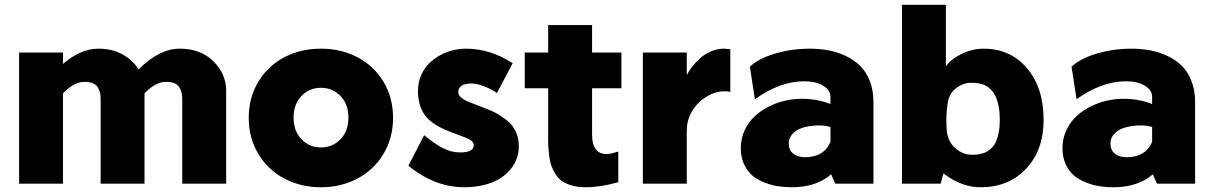

<svg xmlns="http://www.w3.org/2000/svg" viewBox="-20 -770 5090 805"><path d="M733.9 -565.9Q821.8 -565.9 875 -512.9Q928.2 -460 928.2 -389.2V0H744.1V-356Q744.1 -387.7 729.7 -407.2Q715.3 -426.8 675.8 -426.8Q632.3 -426.8 585.9 -378.9V0H401.9V-356Q401.9 -387.7 387.7 -407.2Q373.5 -426.8 334 -426.8Q290.5 -426.8 244.1 -378.9V0H60.1V-549.8H244.1V-502Q318.4 -565.9 392.1 -565.9Q449.7 -565.9 493.2 -542.2Q536.6 -518.6 561 -479Q647.9 -565.9 733.9 -565.9Z M1325.7 -565.9Q1409.7 -565.9 1478.3 -530.3Q1546.9 -494.6 1587.4 -428Q1627.9 -361.3 1627.9 -275.9Q1627.9 -190.9 1587.4 -124Q1546.9 -57.1 1478 -21Q1409.2 15.1 1325.7 15.1Q1241.7 15.1 1172.9 -21Q1104 -57.1 1063.5 -124Q1022.9 -190.9 1022.9 -275.9Q1022.9 -361.3 1063.5 -428Q1104 -494.6 1172.6 -530.3Q1241.2 -565.9 1325.7 -565.9ZM1408 -367.2Q1375 -401.9 1325.7 -401.9Q1276.4 -401.9 1243.7 -367.2Q1210.9 -332.5 1210.9 -276.9Q1210.9 -221.2 1243.7 -186.5Q1276.4 -151.9 1325.7 -151.9Q1375 -151.9 1408 -186.5Q1440.9 -221.2 1440.9 -276.9Q1440.9 -332.5 1408 -367.2Z M2129.4 -504.9 2063.5 -379.9Q2039.1 -397 2009 -408.4Q1979 -419.9 1957.5 -419.9Q1901.4 -419.9 1901.4 -382.8Q1901.4 -371.6 1912.4 -361.8Q1923.3 -352.1 1941.2 -344.7Q1959 -337.4 1981.7 -328.4Q2004.4 -319.3 2028.3 -310.3Q2052.2 -301.3 2075 -287.1Q2097.7 -272.9 2115.5 -256.1Q2133.3 -239.3 2144.3 -213.9Q2155.3 -188.5 2155.3 -158.2Q2155.3 -104 2123.3 -63.7Q2091.3 -23.4 2040.5 -4.2Q1989.7 15.1 1927.2 15.1Q1802.2 15.1 1692.4 -75.2L1758.3 -203.1Q1799.3 -169.4 1834.7 -150.1Q1870.1 -130.9 1908.7 -130.9Q1966.3 -130.9 1966.3 -161.1Q1966.3 -175.8 1949.5 -184.8Q1932.6 -193.8 1879.4 -212.9Q1797.4 -242.2 1764.9 -282.7Q1732.4 -323.2 1732.4 -389.2Q1732.4 -422.9 1744.6 -452.1Q1756.8 -481.4 1776.9 -502Q1796.9 -522.5 1823 -537.1Q1849.1 -551.8 1877.4 -558.8Q1905.8 -565.9 1933.6 -565.9Q2036.1 -565.9 2129.4 -504.9Z M2585.4 -399.9H2462.4V-205.1Q2462.4 -124 2524.4 -124Q2539.1 -124 2572.3 -134.8V-5.9Q2495.6 15.1 2436 15.1Q2403.8 15.1 2378.9 8.1Q2354 1 2337.4 -10Q2320.8 -21 2309.1 -39.8Q2297.4 -58.6 2291.5 -75.4Q2285.6 -92.3 2282.5 -118.4Q2279.3 -144.5 2278.6 -163.3Q2277.8 -182.1 2278.3 -210.9V-399.9H2180.2V-549.8H2278.3V-665H2462.4V-549.8H2585.4Z M3014.2 -565.9Q3022.5 -565.9 3042 -564V-384.8Q3032.2 -387.2 3018.1 -387.2Q2967.8 -387.2 2922.6 -350.8Q2877.4 -314.5 2863.3 -258.8Q2859.4 -241.7 2859.4 -214.8V0H2675.3V-549.8H2859.4V-455.1Q2867.7 -472.2 2881.8 -490.2Q2896 -508.3 2915.5 -525.9Q2935.1 -543.5 2961.2 -554.7Q2987.3 -565.9 3014.2 -565.9Z M3375 -565.9Q3417 -565.9 3454.3 -558.8Q3491.7 -551.8 3526.6 -535.2Q3561.5 -518.6 3586.7 -493.7Q3611.8 -468.8 3627 -429.9Q3642.1 -391.1 3642.1 -342.8V0H3481.9L3464.8 -39.1Q3401.9 15.1 3299.8 15.1Q3271 15.1 3243.9 11.2Q3216.8 7.3 3187.3 -3.9Q3157.7 -15.1 3136 -32.7Q3114.3 -50.3 3100.1 -80.3Q3085.9 -110.4 3085.9 -148.9Q3085.9 -189 3102.3 -224.1Q3118.7 -259.3 3146.2 -284.4Q3173.8 -309.6 3211.4 -327.1Q3249 -344.7 3290.3 -351.6Q3331.5 -358.4 3376.2 -354.2Q3420.9 -350.1 3461.9 -334V-363.8Q3461.9 -392.1 3431.4 -410.6Q3400.9 -429.2 3352.1 -429.2Q3250.5 -429.2 3145 -354L3124 -490.2Q3159.7 -524.4 3229.2 -545.2Q3298.8 -565.9 3375 -565.9ZM3287.1 -168.9Q3287.1 -140.1 3306.2 -125.5Q3325.2 -110.8 3355 -110.8Q3434.1 -110.8 3461.9 -174.8V-237.8Q3433.6 -245.6 3402.6 -243.9Q3371.6 -242.2 3345.9 -234.6Q3320.3 -227.1 3303.7 -209.7Q3287.1 -192.4 3287.1 -168.9Z M4103.5 -565.9Q4216.3 -565.9 4285.9 -484.1Q4355.5 -402.3 4355.5 -267.1Q4355.5 -140.6 4282.2 -62.7Q4209 15.1 4090.8 15.1Q4011.2 15.1 3935.5 -43L3923.8 0H3761.7V-750H3945.8V-491.2Q3965.3 -521 4010.7 -543.5Q4056.2 -565.9 4103.5 -565.9ZM4054.7 -121.1Q4065.9 -121.1 4075 -121.8Q4084 -122.6 4096.9 -126Q4109.9 -129.4 4119.4 -135Q4128.9 -140.6 4139.4 -151.6Q4149.9 -162.6 4156.5 -177.7Q4163.1 -192.9 4167.5 -215.6Q4171.9 -238.3 4171.9 -267.1Q4171.9 -297.4 4167.5 -321.5Q4163.1 -345.7 4156.2 -361.8Q4149.4 -377.9 4138.9 -389.6Q4128.4 -401.4 4118.7 -407.7Q4108.9 -414.1 4095.7 -417.5Q4082.5 -420.9 4072.8 -421.9Q4063 -422.9 4050.8 -422.9Q4017.6 -422.9 3987.5 -399.4Q3957.5 -376 3952.6 -332Q3947.8 -292 3947.8 -278.8V-272Q3947.8 -228 3950.7 -212.9Q3958.5 -169.9 3989 -145.5Q4019.5 -121.1 4054.7 -121.1Z M4723.6 -565.9Q4765.6 -565.9 4803 -558.8Q4840.3 -551.8 4875.2 -535.2Q4910.2 -518.6 4935.3 -493.7Q4960.4 -468.8 4975.6 -429.9Q4990.7 -391.1 4990.7 -342.8V0H4830.6L4813.5 -39.1Q4750.5 15.1 4648.4 15.1Q4619.6 15.1 4592.5 11.2Q4565.4 7.3 4535.9 -3.9Q4506.3 -15.1 4484.6 -32.7Q4462.9 -50.3 4448.7 -80.3Q4434.6 -110.4 4434.6 -148.9Q4434.6 -189 4450.9 -224.1Q4467.3 -259.3 4494.9 -284.4Q4522.5 -309.6 4560.1 -327.1Q4597.7 -344.7 4638.9 -351.6Q4680.2 -358.4 4724.9 -354.2Q4769.5 -350.1 4810.5 -334V-363.8Q4810.5 -392.1 4780 -410.6Q4749.5 -429.2 4700.7 -429.2Q4599.1 -429.2 4493.7 -354L4472.7 -490.2Q4508.3 -524.4 4577.9 -545.2Q4647.5 -565.9 4723.6 -565.9ZM4635.7 -168.9Q4635.7 -140.1 4654.8 -125.5Q4673.8 -110.8 4703.6 -110.8Q4782.7 -110.8 4810.5 -174.8V-237.8Q4782.2 -245.6 4751.2 -243.9Q4720.2 -242.2 4694.6 -234.6Q4668.9 -227.1 4652.3 -209.7Q4635.7 -192.4 4635.7 -168.9Z"/></svg>

Font: Stilu Bold
Style: Regular
Weight: 700
Designer: Genilson Lima Santos
Foundry: Genilson Lima Santos
Version: Version 1.200;PS 001.200;hotconv 1.0.88;makeotf.lib2.5.64775